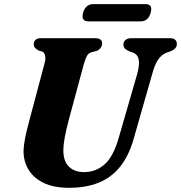

<svg xmlns="http://www.w3.org/2000/svg" viewBox="-20 -882 863 915"><path d="M545.9 -225.4 634.7 -532.5Q645.8 -574.6 640.9 -599Q635.9 -623.4 611 -632.7L597.2 -637Q580.4 -644.7 574.1 -652Q567.8 -659.3 568.2 -670.5Q568.2 -683 578.1 -691.5Q587.9 -700 607 -700H790.1Q806.7 -700 814.7 -692.6Q822.7 -685.1 822.7 -673.3Q822.7 -658.8 814.2 -650.9Q805.8 -642.9 789.8 -636.4L775.1 -631.8Q749.5 -621.5 733.4 -597.8Q717.3 -574.1 704.8 -527.6L616.8 -219.8Q593.3 -137.6 551.4 -86.3Q509.6 -35 449.2 -11Q388.8 13 308.6 13Q235.4 13 187.3 -10.7Q139.1 -34.4 115.5 -74.3Q91.8 -114.2 92.2 -163.3Q92.6 -183.8 97.3 -210.5Q101.9 -237.2 108.7 -264.6Q115.4 -292.1 121.7 -314.8L192.2 -579.8Q198.1 -599.4 195.3 -615.3Q192.4 -631.1 182 -635.9L162.8 -641.6Q150.6 -649.5 145.6 -655.7Q140.5 -661.8 140.9 -673.1Q141.3 -684.3 149.7 -692.2Q158.1 -700 172.8 -700H433.5Q466.8 -700 466.8 -675Q466.4 -664.2 459.5 -653.9Q452.6 -643.6 438.6 -638.7L416.5 -633.4Q401.6 -628.6 394.5 -615.9Q387.4 -603.2 379.9 -578L309 -315.4Q294.8 -261.7 288.5 -226.9Q282.3 -192.1 281.9 -167.2Q281.5 -114.5 308.1 -88.1Q334.7 -61.8 381.4 -61.8Q435.7 -61.8 477.9 -98.3Q520.1 -134.9 545.9 -225.4ZM375.9 -821Q381.9 -842.2 394.3 -852.3Q406.7 -862.4 424.1 -862.4H673.3Q690.7 -862.4 697.3 -852.5Q703.9 -842.6 698 -821.4Q692.4 -800.2 680 -790.1Q667.7 -780.1 650.2 -780.1H401Q383.6 -780.1 377 -790.1Q370.4 -800.2 375.9 -821Z"/></svg>

Font: Fraunces
Style: Italic
Weight: 900
Italic angle: -16°
Version: Version 1.000;[0bf87f6ff]